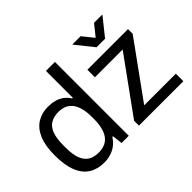

<svg xmlns="http://www.w3.org/2000/svg" viewBox="-132 -1020 1329 1329"><g transform="rotate(-45 532.0 -355.5)"><path d="M248 12Q183.1 12 136.3 -17Q89.5 -46 64.5 -107.5Q39.5 -168.9 39.5 -266.8Q39.5 -360.4 65 -420.2Q90.5 -480 136.8 -509Q183 -538 244.2 -538Q279.3 -538 309.1 -530Q338.8 -522 362.5 -504.8Q386.2 -487.6 403.6 -459.9H410.1V-723H498.1V0H427.4L418.8 -74.6H411.8Q384.9 -30.8 341.7 -9.4Q298.5 12 248 12ZM268.5 -64.5Q318.8 -64.5 349.9 -86.7Q380.9 -108.9 395.5 -151.1Q410.1 -193.4 410.1 -254.5V-270.8Q410.1 -325.4 399.1 -362.4Q388.2 -399.3 369.1 -421Q350.1 -442.7 325 -452.1Q300 -461.5 271.8 -461.5Q223.1 -461.5 192 -441.9Q160.9 -422.4 145.9 -380.8Q131 -339.2 131 -273.1V-251.8Q131 -183.9 146.9 -142.6Q162.7 -101.4 193.4 -82.9Q224 -64.5 268.5 -64.5ZM597.6 0V-47.4L890.3 -452.2H618.8V-526H1016.4V-480.1L722.7 -73.8H1032.4V0ZM667.9 -723H749.6L837.3 -614.4L793.3 -613.9L880.9 -723H962.6L857.1 -591H773.5Z"/></g></svg>

Font: Archivo SemiBold
Style: Regular
Weight: 600
Designer: Hector Gatti
Foundry: Omnibus-Type
Version: Version 2.001